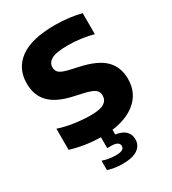

<svg xmlns="http://www.w3.org/2000/svg" viewBox="-229 -870 1088 1214"><g transform="rotate(-30 315.0 -262.5)"><path d="M278.5 10Q214.5 10 156.5 1Q98.5 -8 49.5 -23.5V-177.5Q99 -160.5 163 -151.2Q227 -142 278.5 -142Q352 -142 380 -161Q408 -180 408 -213.5Q408 -241.5 387.8 -257.2Q367.5 -273 308.5 -286.5L245.5 -300.5Q134 -324.5 82 -377.8Q30 -431 30 -518Q30 -628 113.8 -689Q197.5 -750 367 -750Q423 -750 472.2 -743.5Q521.5 -737 559 -727V-573.5Q522.5 -584.5 473.5 -591.2Q424.5 -598 375.5 -598Q286.5 -598 254 -578Q221.5 -558 221.5 -526.5Q221.5 -500 238.8 -485.2Q256 -470.5 306.5 -458.5L369.5 -444.5Q492.5 -418 546 -364.2Q599.5 -310.5 599.5 -224.5Q599.5 -115.5 514.2 -52.8Q429 10 278.5 10ZM302.5 225Q272 225 245.5 220.8Q219 216.5 195.5 209V140.5Q219.5 149 245.2 152.8Q271 156.5 293.5 156.5Q353.5 156.5 353.5 124Q353.5 89.5 293.5 89.5H266.5V-10H353.5V40Q402 47 425.5 70.2Q449 93.5 449 130Q449 174 412.8 199.5Q376.5 225 302.5 225Z"/></g></svg>

Font: Encode Sans Semi Expanded ExtraBold
Style: Regular
Weight: 800
Width: 6
Designer: Multiple Designers
Foundry: Impallari Type
Version: Version 3.000; ttfautohint (v1.8.3) -l 8 -r 50 -G 200 -x 14 